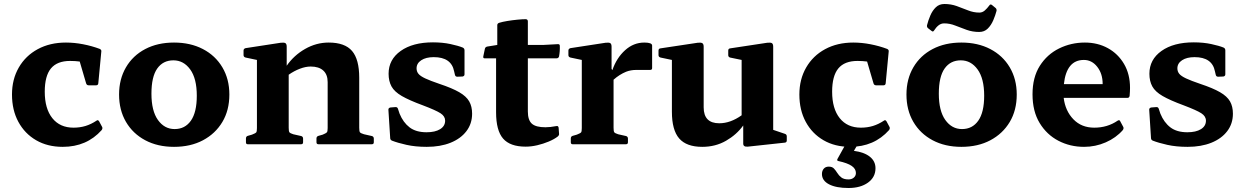

<svg xmlns="http://www.w3.org/2000/svg" viewBox="-20 -722 6232 961"><path d="M294 13Q218 13 161 -20Q104 -53 72 -112Q40 -171 40 -249Q40 -325 74 -384Q108 -443 169 -476Q230 -509 310 -509Q352 -509 396 -500.5Q440 -492 480 -477Q489 -472 487 -463L472 -305Q471 -295 461 -295H424Q414 -295 411 -305L379 -414Q356 -417 331 -417Q266 -417 235 -379.5Q204 -342 204 -263Q204 -178 242 -130.5Q280 -83 348 -83Q380 -83 408 -91.5Q436 -100 463 -118Q470 -124 476 -115L491 -87Q495 -80 489 -71Q414 13 294 13Z M851 13Q769 13 707 -20Q645 -53 610.5 -112Q576 -171 576 -249Q576 -326 610.5 -385Q645 -444 707 -476.5Q769 -509 851 -509Q933 -509 995.5 -476.5Q1058 -444 1093 -385Q1128 -326 1128 -249Q1128 -170 1093 -111.5Q1058 -53 996 -20Q934 13 851 13ZM854 -76Q906 -76 935.5 -118Q965 -160 965 -243Q965 -329 932 -374.5Q899 -420 848 -420Q796 -420 767 -379Q738 -338 738 -253Q738 -167 770.5 -121.5Q803 -76 854 -76Z M1220 0Q1211 0 1211 -10V-29Q1211 -39 1220 -42L1241 -48Q1259 -55 1262.5 -59.5Q1266 -64 1266 -81V-422L1209 -434Q1199 -437 1199 -446V-469Q1199 -478 1209 -481L1385 -508Q1402 -510 1408.5 -506Q1415 -502 1415 -488V-393Q1451 -445 1507 -477Q1563 -509 1625 -509Q1706 -509 1742 -467Q1778 -425 1778 -333V-83Q1778 -65 1781.5 -60Q1785 -55 1802 -50L1842 -41Q1851 -38 1851 -28V-10Q1851 0 1841 0H1574Q1564 0 1564 -10V-29Q1564 -39 1574 -42L1595 -48Q1612 -55 1616 -59.5Q1620 -64 1620 -81V-311Q1620 -349 1598 -369Q1576 -389 1535 -389Q1510 -389 1481 -378Q1452 -367 1425 -348V-83Q1425 -65 1428.5 -60Q1432 -55 1448 -50L1488 -41Q1497 -38 1497 -28V-10Q1497 0 1487 0Z M2180 -302Q2243 -281 2278.5 -260.5Q2314 -240 2328.5 -214.5Q2343 -189 2343 -153Q2343 -103 2314.5 -65.5Q2286 -28 2235 -7.5Q2184 13 2116 13Q2059 13 2014.5 3Q1970 -7 1942 -18Q1933 -22 1933 -31L1924 -173Q1924 -182 1934 -184L1959 -186Q1969 -187 1972 -177L1980 -153Q1998 -109 2030 -84.5Q2062 -60 2115 -60Q2158 -60 2183 -75.5Q2208 -91 2208 -118Q2208 -140 2185 -155Q2162 -170 2096 -195Q2028 -220 1991 -241.5Q1954 -263 1939.5 -289.5Q1925 -316 1925 -353Q1925 -424 1985.5 -467Q2046 -510 2147 -510Q2195 -510 2234.5 -501.5Q2274 -493 2296 -484Q2305 -480 2305 -470V-350Q2305 -341 2295 -339L2269 -338Q2259 -338 2257 -348L2253 -365Q2239 -436 2151 -436Q2112 -436 2088.5 -420.5Q2065 -405 2065 -380Q2065 -364 2074.5 -352.5Q2084 -341 2108.5 -329.5Q2133 -318 2180 -302Z M2611 12Q2533 12 2498 -28.5Q2463 -69 2463 -160V-430H2406Q2397 -430 2399 -440L2407 -478Q2409 -487 2419 -489L2469 -497V-596Q2469 -605 2479 -608Q2495 -613 2519.5 -617Q2544 -621 2569.5 -623.5Q2595 -626 2612 -626Q2622 -625 2622 -615V-497H2698L2772 -501Q2782 -502 2782 -492Q2783 -465 2778 -439Q2775 -430 2765 -430H2622V-164Q2622 -121 2642 -103Q2662 -85 2710 -85Q2722 -85 2735.5 -86.5Q2749 -88 2765 -91Q2774 -93 2776 -83L2778 -55Q2780 -46 2772 -39Q2754 -25 2726.5 -13.5Q2699 -2 2669 5Q2639 12 2611 12Z M2846 0Q2837 0 2837 -10V-29Q2837 -39 2846 -42L2867 -48Q2885 -55 2888.5 -59.5Q2892 -64 2892 -81V-422L2835 -434Q2825 -437 2825 -446V-469Q2825 -478 2835 -481L3011 -508Q3028 -510 3034.5 -506Q3041 -502 3041 -488V-377L3045 -371Q3066 -432 3108.5 -470.5Q3151 -509 3205 -509Q3244 -509 3244 -494V-381Q3244 -372 3234 -372H3165Q3137 -372 3114 -363Q3080 -349 3051 -323V-83Q3051 -65 3054.5 -60Q3058 -55 3074 -50L3114 -41Q3123 -38 3123 -28V-10Q3123 0 3113 0Z M3495 13Q3416 13 3379.5 -29Q3343 -71 3343 -163V-422L3286 -434Q3276 -437 3276 -446V-469Q3276 -479 3286 -480L3472 -508Q3488 -510 3495 -506Q3502 -502 3502 -488V-185Q3502 -105 3580 -105Q3636 -105 3692 -145V-422L3634 -434Q3625 -437 3625 -446V-469Q3625 -479 3635 -480L3820 -508Q3837 -510 3843.5 -506Q3850 -502 3850 -488V-72L3909 -52Q3918 -49 3918 -39V-19Q3918 -9 3908 -8L3723 12Q3700 14 3700 -3V-94Q3667 -48 3614 -17.5Q3561 13 3495 13Z M4235 13Q4159 13 4102 -20Q4045 -53 4013 -112Q3981 -171 3981 -249Q3981 -325 4015 -384Q4049 -443 4110 -476Q4171 -509 4251 -509Q4293 -509 4337 -500.5Q4381 -492 4421 -477Q4430 -472 4428 -463L4413 -305Q4412 -295 4402 -295H4365Q4355 -295 4352 -305L4320 -414Q4297 -417 4272 -417Q4207 -417 4176 -379.5Q4145 -342 4145 -263Q4145 -178 4183 -130.5Q4221 -83 4289 -83Q4321 -83 4349 -91.5Q4377 -100 4404 -118Q4411 -124 4417 -115L4432 -87Q4436 -80 4430 -71Q4355 13 4235 13ZM4227 219Q4165 219 4129.5 200.5Q4094 182 4094 149Q4094 133 4103 122.5Q4112 112 4128 112Q4145 112 4154 121.5Q4163 131 4171 144Q4179 157 4191.5 166.5Q4204 176 4227 176Q4243 176 4253.5 167Q4264 158 4264 144Q4264 123 4243 108.5Q4222 94 4176 84Q4167 82 4172 73L4228 -28H4290L4254 33Q4306 40 4334 62.5Q4362 85 4362 120Q4362 165 4324.5 192Q4287 219 4227 219Z M4792 13Q4710 13 4648 -20Q4586 -53 4551.5 -112Q4517 -171 4517 -249Q4517 -326 4551.5 -385Q4586 -444 4648 -476.5Q4710 -509 4792 -509Q4874 -509 4936.5 -476.5Q4999 -444 5034 -385Q5069 -326 5069 -249Q5069 -170 5034 -111.5Q4999 -53 4937 -20Q4875 13 4792 13ZM4795 -76Q4847 -76 4876.5 -118Q4906 -160 4906 -243Q4906 -329 4873 -374.5Q4840 -420 4789 -420Q4737 -420 4708 -379Q4679 -338 4679 -253Q4679 -167 4711.5 -121.5Q4744 -76 4795 -76ZM4626 -580Q4618 -586 4620 -596Q4626 -620 4636.5 -644.5Q4647 -669 4664 -685.5Q4681 -702 4707 -702Q4740 -702 4769 -691.5Q4798 -681 4825.5 -670Q4853 -659 4882 -659Q4897 -659 4909 -669.5Q4921 -680 4932 -695Q4937 -703 4945 -697L4962 -683Q4969 -678 4968 -668Q4962 -645 4951.5 -620.5Q4941 -596 4924 -579Q4907 -562 4881 -562Q4848 -562 4818.5 -572.5Q4789 -583 4761.5 -594Q4734 -605 4706 -605Q4690 -605 4677.5 -595Q4665 -585 4655 -569Q4650 -561 4643 -567Z M5406 13Q5336 13 5277.5 -17.5Q5219 -48 5183.5 -106.5Q5148 -165 5148 -250Q5148 -335 5184.5 -392.5Q5221 -450 5281 -479.5Q5341 -509 5410 -509Q5474 -509 5525 -481Q5576 -453 5606 -402Q5636 -351 5636 -282Q5636 -266 5634 -242Q5632 -232 5623 -232H5304Q5312 -167 5352.5 -125Q5393 -83 5457 -83Q5523 -83 5574 -118Q5583 -124 5587 -115L5602 -87Q5606 -80 5600 -71Q5566 -32 5514.5 -9.5Q5463 13 5406 13ZM5405 -422Q5318 -422 5305 -301H5499V-302Q5499 -353 5472 -387.5Q5445 -422 5405 -422Z M5988 -302Q6051 -281 6086.5 -260.5Q6122 -240 6136.5 -214.5Q6151 -189 6151 -153Q6151 -103 6122.5 -65.5Q6094 -28 6043 -7.5Q5992 13 5924 13Q5867 13 5822.5 3Q5778 -7 5750 -18Q5741 -22 5741 -31L5732 -173Q5732 -182 5742 -184L5767 -186Q5777 -187 5780 -177L5788 -153Q5806 -109 5838 -84.5Q5870 -60 5923 -60Q5966 -60 5991 -75.5Q6016 -91 6016 -118Q6016 -140 5993 -155Q5970 -170 5904 -195Q5836 -220 5799 -241.5Q5762 -263 5747.5 -289.5Q5733 -316 5733 -353Q5733 -424 5793.5 -467Q5854 -510 5955 -510Q6003 -510 6042.5 -501.5Q6082 -493 6104 -484Q6113 -480 6113 -470V-350Q6113 -341 6103 -339L6077 -338Q6067 -338 6065 -348L6061 -365Q6047 -436 5959 -436Q5920 -436 5896.5 -420.5Q5873 -405 5873 -380Q5873 -364 5882.5 -352.5Q5892 -341 5916.5 -329.5Q5941 -318 5988 -302Z"/></svg>

Font: Hahmlet
Style: Bold
Weight: 700
Designer: Minjoo Ham & Mark Frömberg
Foundry: hypertype
Version: Version 1.002; ttfautohint (v1.8.3)